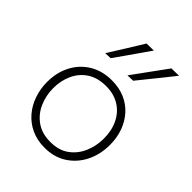

<svg xmlns="http://www.w3.org/2000/svg" viewBox="-219 -902 1036 1036"><g transform="rotate(45 298.5 -384.0)"><path d="M300 9.5Q242.5 9.5 197.8 -11.5Q153 -32.5 122 -68.8Q91 -105 74.8 -152.2Q58.5 -199.5 58.5 -251Q58.5 -325 88.8 -382.2Q119 -439.5 173.2 -472.2Q227.5 -505 299.5 -505Q355.5 -505 399.5 -486Q443.5 -467 474.8 -432.2Q506 -397.5 522.5 -351.2Q539 -305 539 -251Q539 -178 509.5 -119Q480 -60 426.2 -25.2Q372.5 9.5 300 9.5ZM300 -34.5Q364.5 -34.5 406.8 -65.5Q449 -96.5 470.2 -146Q491.5 -195.5 491.5 -251Q491.5 -313.5 468.2 -360.8Q445 -408 402 -434.5Q359 -461 300 -461Q236.5 -461 193.2 -433Q150 -405 127.8 -357.2Q105.5 -309.5 105.5 -251Q105.5 -195.5 127 -146Q148.5 -96.5 191.8 -65.5Q235 -34.5 300 -34.5ZM340 -583Q375.5 -632 411.2 -681Q447 -730 481.5 -777.5L538.5 -778.5Q512.5 -745.5 486.5 -713.2Q460.5 -681 434.5 -648.8Q408.5 -616.5 382.5 -584.5ZM170.5 -583Q202 -632.5 232 -680.8Q262 -729 291.5 -777.5L346 -778.5Q323.5 -745.5 300.8 -713.2Q278 -681 255.8 -648.8Q233.5 -616.5 210.5 -584.5Z"/></g></svg>

Font: Commissioner Thin ExtraLight
Style: Regular
Weight: 250
Version: Version 1.000